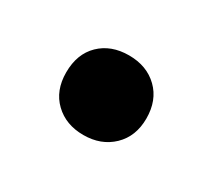

<svg xmlns="http://www.w3.org/2000/svg" viewBox="-46 -198 309 279"><g transform="rotate(30 108.0 -59.0)"><path d="M108 7Q78.5 7 59.8 -11Q41 -29 41 -59.5Q41 -90.5 59.5 -108.5Q78 -126.5 108 -126.5Q138 -126.5 156.8 -108.2Q175.5 -90 175.5 -59.5Q175.5 -29.5 156.5 -11.2Q137.5 7 108 7Z"/></g></svg>

Font: Encode Sans SC Condensed Medium
Style: Regular
Weight: 500
Width: 3
Designer: Multiple Designers
Foundry: Impallari Type
Version: Version 3.002